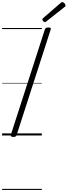

<svg xmlns="http://www.w3.org/2000/svg" viewBox="-20 -1302 649 1845"><path d="M108 14Q94 14 87.5 9Q81 4 84 -6L411 -1019Q415 -1029 422 -1033.5Q429 -1038 445 -1038Q459 -1038 465 -1033.5Q471 -1029 467 -1018L140 -5Q137 4 130.5 9Q124 14 108 14ZM412 -1089Q404 -1089 395.5 -1098Q387 -1107 387 -1114Q387 -1116 388 -1119Q389 -1122 392 -1126L562 -1273Q566 -1277 569.5 -1279.5Q573 -1282 577 -1282Q584 -1282 591.5 -1277Q599 -1272 604 -1264Q609 -1256 609 -1250Q609 -1246 608 -1242.5Q607 -1239 601 -1235L426 -1097Q421 -1094 418 -1091.5Q415 -1089 412 -1089ZM0 513H382V523H0ZM0 -20H382V0H0ZM0 -505H382V-500H0ZM0 -1033H382V-1023H0Z"/></svg>

Font: Playwrite IN Guides
Style: Regular
Weight: 400
Designer: Veronika Burian, José Scaglione
Foundry: TypeTogether
Version: Version 1.003